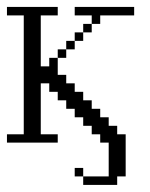

<svg xmlns="http://www.w3.org/2000/svg" viewBox="-20 -410 430 552"><path d="M194.8 97.2V72.8H219.2V97.2ZM146 -243.7V-268.1H170.4V-243.7ZM170.4 -268.1V-292.5H194.8V-268.1ZM194.8 -292.5V-316.9H219.2V-292.5ZM219.2 -316.9V-341.3H243.7V-316.9ZM219.2 121.6V97.2H292.5V0H268.1V-23.9H243.7V-48.3H219.2V-72.8H194.8V-97.2H170.4V-121.6H146V-146H121.6V-170.4H97.2V-23.9H146V0H0V-23.9H48.3V-365.7H0V-390.1H146V-365.7H97.2V-219.2H121.6V-243.7H146V-194.8H170.4V-170.4H194.8V-146H219.2V-121.6H243.7V-97.2H268.1V-72.8H292.5V-48.3H316.9V-23.9H341.3V97.2H316.9V121.6ZM243.7 -341.3V-365.7H194.8V-390.1H365.7V-365.7H268.1V-341.3Z"/></svg>

Font: FS Mondwest Regular
Style: Regular
Weight: 400
Designer: NZWStudios2024
Foundry: https://fontstruct.com
Version: Version 1.0